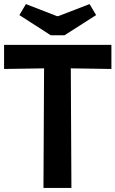

<svg xmlns="http://www.w3.org/2000/svg" viewBox="-31 -921 566 941"><path d="M182 0 185 -586 -11 -583V-701H515V-583L316 -586L319 0ZM218 -748 64 -847 96 -901 248 -842H255L408 -901L440 -847L285 -748Z"/></svg>

Font: Ruda ExtraBold
Style: Regular
Weight: 800
Designer: Mariela Monsalve and Angelina Sanchez
Foundry: Mariela Monsalve and Angelina Sanchez
Version: Version 2.000